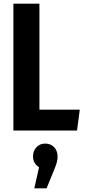

<svg xmlns="http://www.w3.org/2000/svg" viewBox="-20 -712 461 1047"><path d="M195 -114H415L400 0H53V-692H195ZM294 141Q294 158 289.5 174.5Q285 191 272 222L234 315H167L193 200Q160 179 160 141Q160 111 178.5 91Q197 71 227 71Q257 71 275.5 91Q294 111 294 141Z"/></svg>

Font: Fira Sans Compressed SemiBold
Style: Regular
Weight: 600
Width: 1
Designer: bBox Type GmbH & Carrois Corporate GbR & Edenspiekermann AG
Foundry: bBox Type GmbH & Carrois Corporate GbR & Edenspiekermann AG
Version: Version 4.301